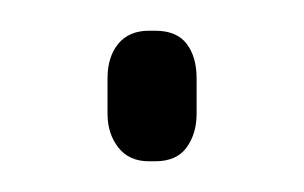

<svg xmlns="http://www.w3.org/2000/svg" viewBox="-20 -105 198 125"><path d="M81 0H77Q64 0 57 -9Q50 -18 50 -31V-54Q50 -68 57 -76.5Q64 -85 77 -85H81Q95 -85 101.5 -76.5Q108 -68 108 -54V-31Q108 -18 101.5 -9Q95 0 81 0Z"/></svg>

Font: Quicksand Variable Light
Style: Regular
Weight: 300
Designer: Andrew Paglinawan
Foundry: Andrew Paglinawan
Version: Version 3.004